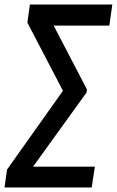

<svg xmlns="http://www.w3.org/2000/svg" viewBox="-43 -798 516 848"><path d="M341 -403 194 -685H440L453 -778H89L78 -698L235 -397L-12 -49L-23 30H362L376 -62H103L339 -389Z"/></svg>

Font: Smiley Sans Oblique
Style: Regular
Weight: 400
Italic angle: -8°
Designer: oooooohmygosh, Nagisa Chen, Janine Sui, Heda Shi, Jian Li
Foundry: atelierAnchor
Version: Version 2.0.1